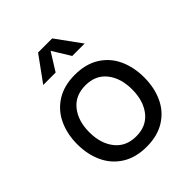

<svg xmlns="http://www.w3.org/2000/svg" viewBox="-224 -949 1105 1105"><g transform="rotate(-45 328.5 -396.0)"><path d="M56 0ZM56 -276Q56 -359 87 -425.5Q118 -492 179.5 -530.5Q241 -569 329 -569Q417 -569 478.5 -530.5Q540 -492 570.5 -425.5Q601 -359 601 -276Q601 -193 570.5 -126.5Q540 -60 478.5 -21.5Q417 17 329 17Q241 17 179.5 -21.5Q118 -60 87 -126.5Q56 -193 56 -276ZM503 -276Q503 -368 457.5 -425.5Q412 -483 329 -483Q246 -483 200 -425.5Q154 -368 154 -276Q154 -184 200 -126Q246 -68 329 -68Q412 -68 457.5 -126Q503 -184 503 -276ZM395 -656 328 -765 260 -656H159L270 -809H385L496 -656Z"/></g></svg>

Font: Biryani
Style: Regular
Weight: 400
Designer: Dan Reynolds and Mathieu Reguer
Foundry: Dan Reynolds and Mathieu Reguer
Version: Version 1.004; ttfautohint (v1.1) -l 5 -r 5 -G 72 -x 0 -D la